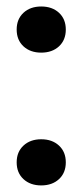

<svg xmlns="http://www.w3.org/2000/svg" viewBox="-20 -564 254 592"><path d="M31.4 -63.4Q31.4 -95.7 52.4 -115.1Q73.4 -134.6 107.1 -134.6Q140.9 -134.6 161.9 -115.1Q182.9 -95.7 182.9 -63.4Q182.9 -31.1 161.9 -11.7Q140.9 7.7 107.1 7.7Q73.4 7.7 52.4 -11.7Q31.4 -31.1 31.4 -63.4ZM31.4 -472.9Q31.4 -505.1 52.4 -524.6Q73.4 -544 107.1 -544Q140.9 -544 161.9 -524.6Q182.9 -505.1 182.9 -472.9Q182.9 -440.6 161.9 -421.1Q140.9 -401.7 107.1 -401.7Q73.4 -401.7 52.4 -421.1Q31.4 -440.6 31.4 -472.9Z"/></svg>

Font: Mona Sans VF XLt
Style: Regular
Weight: 200
Designer: Deni Anggara
Foundry: GitHub
Version: Version 2.000;Glyphs 3.2.3 (3260)